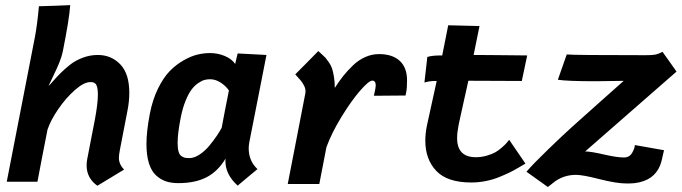

<svg xmlns="http://www.w3.org/2000/svg" viewBox="-20 -709 2659 749"><path d="M477.1 -276.4Q472.2 -251 462.4 -200.4Q452.6 -149.9 447.8 -125Q443.8 -104.5 443.8 -92.8Q443.8 -68.8 463.9 -47.4L359.9 15.6Q317.9 -14.2 317.9 -64Q317.9 -75.7 319.8 -85.9Q324.7 -111.8 334.7 -163.1Q344.7 -214.4 349.6 -239.7Q361.8 -304.2 361.8 -339.8Q361.8 -356.9 359.4 -367.7Q356.9 -378.4 352.1 -382.6Q347.2 -386.7 343.5 -387.7Q339.8 -388.7 333.5 -388.7H332Q307.6 -388.7 272.7 -358.2Q237.8 -327.6 208 -284.4Q178.2 -241.2 165.5 -204.1Q158.7 -170.4 145.5 -102.1Q132.3 -33.7 126 0H6.3Q110.4 -533.7 116.2 -564.5Q125.5 -613.3 131.8 -684.6Q151.9 -685.1 192.6 -686.5Q233.4 -688 253.9 -689Q250.5 -636.2 225.1 -508.8Q221.2 -489.3 211.7 -465.6Q202.1 -441.9 188 -413.1Q173.8 -384.3 169.4 -374Q173.8 -377 186.3 -391.6Q198.7 -406.2 215.1 -422.6Q231.4 -439 252.4 -455.8Q273.4 -472.7 302.2 -483.6Q331.1 -494.6 361.3 -494.6Q414.1 -494.6 449.2 -458Q484.4 -421.4 484.4 -347.2Q484.4 -312.5 477.1 -276.4Z M685.1 -250.5Q672.9 -189.5 672.9 -151.9Q672.9 -130.9 676.5 -117.9Q680.2 -105 688 -99.9Q695.8 -94.7 701.9 -93.5Q708 -92.3 719.2 -92.3Q737.8 -92.3 759 -106.4Q780.3 -120.6 797.4 -141.6Q814.5 -162.6 826.2 -179.9Q837.9 -197.3 844.7 -210.4Q849.1 -234.9 858.6 -283.4Q868.2 -332 873 -356Q861.3 -373.5 841.1 -386.7Q820.8 -399.9 799.3 -399.9Q788.1 -399.9 777.3 -397Q766.6 -394 752.7 -384.5Q738.8 -375 727.1 -359.4Q715.3 -343.8 703.9 -315.7Q692.4 -287.6 685.1 -250.5ZM952.6 -154.3Q950.2 -140.6 950.2 -130.4Q950.2 -81.5 984.4 -49.3Q971.2 -38.6 945.6 -17.1Q919.9 4.4 907.2 15.1Q859.4 -27.8 859.4 -80.6Q859.4 -86.9 859.9 -90.3Q830.1 -40.5 785.9 -17.6Q741.7 5.4 675.3 5.4Q648.4 5.4 627.7 -1.5Q606.9 -8.3 588.9 -24.7Q570.8 -41 561 -72Q551.3 -103 551.3 -147.5Q551.3 -195.8 564.5 -265.1Q575.2 -320.3 596.4 -363.5Q617.7 -406.7 642.3 -431.9Q667 -457 696.3 -473.6Q725.6 -490.2 750.5 -496.1Q775.4 -502 798.8 -502Q829.6 -502 856.7 -490.7Q883.8 -479.5 897.5 -459.5Q898.9 -466.3 902.1 -480Q905.3 -493.7 907.2 -500.5L1019.5 -494.6Q1008.3 -438 986.1 -324.5Q963.9 -210.9 952.6 -154.3Z M1286.1 -366.2Q1303.2 -392.6 1318.8 -412.4Q1334.5 -432.1 1356.4 -453.4Q1378.4 -474.6 1404.5 -486.3Q1430.7 -498 1458.5 -498Q1510.7 -498 1539.3 -471.7Q1567.9 -445.3 1567.9 -395.5Q1567.9 -365.2 1564.9 -351.1L1562 -336.4Q1541.5 -335.9 1500.2 -335.9Q1459 -335.9 1438.5 -335.4Q1445.8 -367.2 1445.8 -375Q1445.8 -394.5 1432.6 -394.5Q1418.9 -394.5 1384.8 -355.2Q1350.6 -315.9 1312.3 -253.4Q1273.9 -190.9 1253.4 -134.8L1225.6 8.8H1102.5Q1113.8 -49.8 1136.7 -167.2Q1159.7 -284.7 1170.9 -343.8Q1171.9 -349.6 1171.9 -353Q1171.9 -364.3 1165.3 -376.5Q1158.7 -388.7 1152.8 -395.5Q1147 -402.3 1131.8 -418.9Q1147 -434.1 1177 -464.4Q1207 -494.6 1221.7 -509.8Q1223.6 -507.8 1234.6 -498Q1245.6 -488.3 1249.8 -483.6Q1253.9 -479 1262.7 -466.3Q1271.5 -453.6 1275.4 -441.7Q1279.3 -429.7 1282.7 -409.7Q1286.1 -389.6 1286.1 -366.2Z M2029.8 -70.8Q2025.9 -68.8 2006.3 -57.1Q1986.8 -45.4 1970 -37.1Q1953.1 -28.8 1928.2 -18.6Q1903.3 -8.3 1875 -2.7Q1846.7 2.9 1818.4 2.9Q1725.1 2.9 1682.1 -42.2Q1639.2 -87.4 1639.2 -159.7Q1639.2 -188.5 1645 -216.8L1649.4 -237.3Q1663.6 -303.7 1683.6 -393.1H1676.8Q1656.2 -393.1 1635.7 -387.2Q1637.7 -403.8 1641.4 -437Q1645 -470.2 1647 -486.8Q1666 -492.7 1697.8 -492.7H1705.1Q1708.5 -509.8 1716.8 -551.5Q1725.1 -593.3 1728.5 -610.4Q1749 -609.9 1789.8 -608.9Q1830.6 -607.9 1850.6 -607.4Q1844.7 -576.7 1827.6 -494.6Q1851.1 -494.6 1902.1 -494.1Q1953.1 -493.7 1994.6 -493.2Q2036.1 -492.7 2036.6 -492.7Q2033.2 -476.1 2026.1 -442.9Q2019 -409.7 2015.6 -393.1Q1981.9 -393.1 1910.6 -393.6Q1839.4 -394 1807.1 -394Q1796.9 -350.1 1786.9 -303.2Q1776.9 -256.3 1772 -235.4Q1771 -231.9 1769.8 -225.3Q1768.6 -218.8 1768.1 -215.8Q1763.2 -191.4 1763.2 -170.4Q1763.2 -95.7 1836.4 -95.7Q1858.4 -95.7 1878.4 -101.6Q1898.4 -107.4 1911.1 -114.3Q1923.8 -121.1 1937 -132.8Q1950.2 -144.5 1954.8 -149.7Q1959.5 -154.8 1966.3 -163.6Z M2156.2 -397.9Q2162.1 -414.6 2173.6 -447.5Q2185.1 -480.5 2190.9 -496.6Q2217.3 -493.7 2499 -493.7Q2522.9 -493.7 2535.4 -495.8Q2547.9 -498 2564.5 -506.8Q2573.7 -493.7 2592 -468.3Q2610.4 -442.9 2619.1 -429.7Q2606.4 -418.9 2262.7 -118.2Q2284.7 -118.2 2335.7 -106.4Q2386.7 -94.7 2414.1 -94.7Q2435.5 -94.7 2446 -112.8Q2456.5 -130.9 2456.5 -143.1Q2475.6 -139.6 2513.4 -133.1Q2551.3 -126.5 2570.3 -123Q2561 -78.1 2555.2 -64Q2531.2 -3.9 2456.1 5.4Q2441.9 6.8 2425.8 6.8Q2384.8 6.8 2319.3 -10Q2253.9 -26.9 2226.6 -26.9Q2182.1 -26.9 2146 -2Q2141.1 1.5 2131.6 9.3Q2122.1 17.1 2117.2 20.5L2033.7 -39.1Q2062 -71.8 2117.9 -125.7Q2173.8 -179.7 2210.4 -212.9Q2247.1 -246.1 2327.4 -317.4Q2407.7 -388.7 2413.1 -393.6Q2313.5 -392.1 2304.2 -392.1Q2191.9 -392.1 2156.2 -397.9Z"/></svg>

Font: Fantasque Sans Mono
Style: Bold Italic
Weight: 700
Italic angle: -11°
Monospace: yes
Designer: Jany Belluz
Version: Version 1.7.1